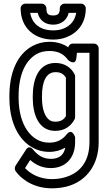

<svg xmlns="http://www.w3.org/2000/svg" viewBox="-20 -790 606 1043"><path d="M343 -61C321 -34 293 -15 248 -15C193 -15 155 -43 128 -81C100 -121 81 -182 81 -258V-268C81 -385 119 -463 180 -497C200 -508 223 -513 249 -513C299 -513 328 -494 350 -464C350 -464 390 -428 395 -476L398 -503H466V-18C466 87 415 145 346 169C321 178 293 183 262 183C199 183 147 157 116 123L144 79C173 105 209 123 256 123C336 123 388 68 388 -17V-45C388 -45 372 -97 343 -61ZM335 12C326 52 302 73 256 73C213 73 184 52 160 23C136 -7 120 25 120 25L64 111C59 119 59 132 65 140C106 196 177 233 262 233C298 233 332 228 363 217C451 186 516 105 516 -18V-528C516 -539 506 -553 491 -553H375C364 -553 354 -546 351 -533C325 -551 290 -563 249 -563C215 -563 184 -555 156 -540C72 -494 31 -394 31 -268V-258C31 -174 51 -103 87 -52C120 -5 174 35 248 35C282 35 310 26 335 12ZM280 -79C331 -79 366 -105 385 -142C387 -145 388 -149 388 -153V-375C388 -379 387 -383 385 -387C366 -423 331 -448 281 -448C184 -448 158 -350 158 -268V-258C158 -173 187 -79 280 -79ZM338 -368V-159C326 -140 311 -129 280 -129C267 -129 258 -132 250 -137C225 -153 208 -196 208 -258V-268C208 -349 232 -398 281 -398C311 -398 325 -388 338 -368ZM144 -720H185C195 -677 228 -656 269 -656C311 -656 344 -680 353 -720H394C386 -674 359 -648 323 -634C307 -628 289 -625 269 -625C198 -625 154 -661 144 -720ZM269 -575C294 -575 319 -579 341 -588C399 -610 446 -661 446 -745C446 -756 436 -770 421 -770H330C319 -770 305 -760 305 -745C305 -715 294 -706 269 -706C242 -706 232 -714 232 -745C232 -756 222 -770 207 -770H117C106 -770 92 -760 92 -745C92 -637 169 -575 269 -575Z"/></svg>

Font: Asimov
Style: NarOu
Weight: 500
Designer: Google
Version: Version 2.000980; 2014